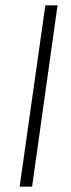

<svg xmlns="http://www.w3.org/2000/svg" viewBox="-20 -704 269 724"><path d="M197 -684 101 0H54L151 -684Z"/></svg>

Font: Fira Sans Extra Condensed ExtraLight
Style: Italic
Weight: 275
Width: 3
Italic angle: -8°
Designer: Carrois Corporate & Edenspiekermann AG
Foundry: Carrois Corporate GbR & Edenspiekermann AG
Version: Version 4.203